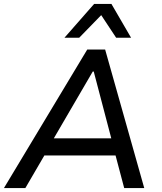

<svg xmlns="http://www.w3.org/2000/svg" viewBox="-28 -957 825 977"><path d="M-8 0 416 -705H507L706 0H604L551 -200L592 -166H165L217 -199L101 0ZM444 -593 233 -231 212 -253H574L544 -231L449 -593ZM300 -765 451 -937H539L639 -765H563L487 -880L375 -765Z"/></svg>

Font: Nunito Sans 7pt Medium
Style: Italic
Weight: 500
Italic angle: -9°
Designer: Vernon Adams
Foundry: Vernon Adams
Version: Version 3.101;gftools[0.9.27]